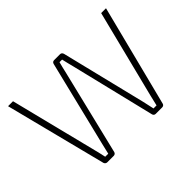

<svg xmlns="http://www.w3.org/2000/svg" viewBox="-135 -948 1206 1206"><g transform="rotate(-45 467.5 -345.0)"><path d="M902 -690H859L712 -106C706 -82 701 -58 695 -34H668C663 -58 658 -82 652 -107L513 -674C510 -684 503 -690 494 -690H441C431 -690 424 -684 422 -674L283 -106C277 -82 272 -59 266 -34H239C234 -59 228 -83 222 -107L76 -690H32L204 -14C207 -6 214 0 224 0H281C290 0 298 -6 300 -15L437 -579C443 -605 449 -631 456 -657H479C485 -631 491 -605 498 -579L635 -15C637 -6 644 0 654 0H711C721 0 728 -6 730 -14Z"/></g></svg>

Font: Exo 2 Extra Light
Style: Regular
Weight: 250
Designer: Natanael Gama
Version: Version 1.001;PS 001.001;hotconv 1.0.88;makeotf.lib2.5.64775